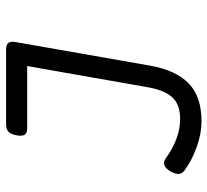

<svg xmlns="http://www.w3.org/2000/svg" viewBox="-46 -446 691 640"><g transform="rotate(-90 300.0 -125.5)"><path d="M206.1 -451.2Q189.5 -451.2 181.2 -443.1Q172.9 -435.1 169.4 -416Q166 -397 171.6 -388.9Q177.2 -380.9 193.8 -380.9H400.4L329.6 21.5Q319.8 77.1 295.9 103Q272 128.9 224.1 128.9Q159.2 128.9 93.3 81.5Q68.8 63.5 48.8 97.2Q39.1 116.7 40.8 126.7Q42.5 136.7 54.2 145Q88.4 169.4 132.1 184.8Q175.8 200.2 216.3 200.2Q298.8 200.2 342.8 157.2Q386.7 114.3 401.9 27.8L480 -418Q483.4 -436 477.5 -443.6Q471.7 -451.2 455.1 -451.2Z"/></g></svg>

Font: Courier Prime Code
Style: Italic
Weight: 400
Italic angle: -10°
Designer: Alan Dague-Greene
Foundry: Quote-Unquote Apps
Version: Version 3.18